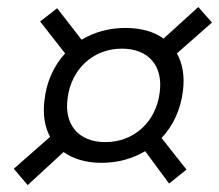

<svg xmlns="http://www.w3.org/2000/svg" viewBox="-20 -618 634 556"><path d="M274.4 -146.5C321.3 -146.5 364.3 -158.7 400.4 -180.2L469.7 -86.4L520 -127L447.8 -218.3C481.4 -253.9 503.4 -300.8 509.8 -355C515.1 -397.5 508.8 -434.1 492.2 -463.4L593.8 -552.7L554.2 -597.7L453.6 -506.3C425.8 -526.4 388.2 -537.1 343.3 -537.1C295.9 -537.1 252.4 -524.9 216.3 -502.9L145.5 -594.2L96.2 -555.7L168.5 -463.4C136.2 -427.7 114.7 -381.8 108.9 -328.6C103.5 -286.6 109.4 -250.5 125 -221.7L20 -129.4L60.1 -82L164.1 -177.7C191.9 -157.7 229 -146.5 274.4 -146.5ZM285.2 -206.5C207.5 -206.5 165 -256.8 175.8 -334C186.5 -418.5 250 -477.1 333 -477.1C410.6 -477.1 453.1 -426.8 442.4 -349.6C431.6 -265.1 368.2 -206.5 285.2 -206.5Z"/></svg>

Font: Cascadia Mono PL Light
Style: Italic
Weight: 300
Italic angle: -10°
Monospace: yes
Designer: Aaron Bell
Foundry: Saja Typeworks
Version: Version 2404.023